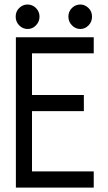

<svg xmlns="http://www.w3.org/2000/svg" viewBox="-20 -853 490 873"><path d="M106 -721.2Q83.5 -721.2 67.4 -737.5Q51.3 -753.9 51.3 -777.3Q51.3 -801.3 67.6 -816.9Q84 -832.5 105 -832.5Q127.9 -832.5 143.8 -816.2Q159.7 -799.8 159.7 -777.3Q159.7 -754.9 143.8 -738Q127.9 -721.2 106 -721.2ZM345.2 -721.2Q323.2 -721.2 307.1 -737.8Q291 -754.4 291 -777.3Q291 -800.8 307.1 -816.7Q323.2 -832.5 345.2 -832.5Q365.7 -832.5 382.1 -816.9Q398.4 -801.3 398.4 -777.3Q398.4 -753.4 382.3 -737.3Q366.2 -721.2 345.2 -721.2ZM125.5 -347.7V-73.7H406.2V0H52.2V-683.6H406.2V-610.4H125.5V-420.9H361.3V-347.7Z"/></svg>

Font: Anka/Coder Narrow
Style: Regular
Weight: 400
Width: 3
Monospace: yes
Version: Version 001.100